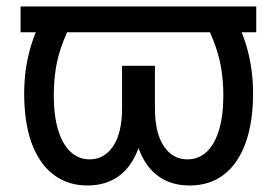

<svg xmlns="http://www.w3.org/2000/svg" viewBox="-20 -566 860 596"><path d="M775.4 -545.9V-465.8H43.9V-545.9ZM131.8 -545.9H230Q195.8 -486.8 177.7 -440.7Q159.7 -394.5 153.3 -353.8Q147 -313 147 -269.5Q147 -207 160.4 -162.6Q173.8 -118.2 199 -94.7Q224.1 -71.3 258.3 -71.3Q303.7 -71.3 331.3 -112.3Q358.9 -153.3 358.9 -231.4V-361.8H428.2V-232.4Q428.7 -155.3 408 -101.1Q387.2 -46.9 347.7 -18.6Q308.1 9.8 251 9.8Q194.3 9.8 151.1 -20.3Q107.9 -50.3 82.8 -110.1Q57.6 -169.9 55.2 -259.3Q53.2 -339.8 72.5 -410.9Q91.8 -481.9 131.8 -545.9ZM589.8 -545.9H689Q728.5 -482.9 747.1 -415.8Q765.6 -348.6 765.6 -276.9Q765.6 -186 742.2 -121.8Q718.8 -57.6 674.8 -23.9Q630.9 9.8 568.8 9.8Q511.7 9.8 472.2 -18.6Q432.6 -46.9 411.9 -101.1Q391.1 -155.3 391.1 -232.4V-361.8H460.9V-231.4Q460.9 -153.3 488.5 -112.3Q516.1 -71.3 561.5 -71.3Q596.7 -71.3 621.6 -94.7Q646.5 -118.2 659.9 -162.6Q673.3 -207 673.3 -269.5Q673.3 -314 666.5 -355Q659.7 -396 641.8 -441.9Q624 -487.8 589.8 -545.9Z"/></svg>

Font: Inter Variable LoSnoCo
Style: Regular
Weight: 400
Designer: Rasmus Andersson
Foundry: rsms
Version: Version 4.000;git-a52131595; featfreeze: case,dlig,ss01,ss02